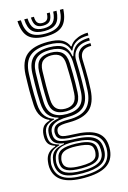

<svg xmlns="http://www.w3.org/2000/svg" viewBox="-139 -828 715 1070"><g transform="rotate(-15 219.0 -293.0)"><path d="M208.2 177Q125.2 177 82.6 150.1Q40 123.2 35.2 68.2Q34.8 59.8 35.1 51.8Q35.5 43.8 36.8 35.5Q40 8.5 55.5 -9Q71 -26.5 98.2 -34.2V-38.5Q76.5 -44.8 65.2 -57.2Q54 -69.8 51.5 -92.2Q51 -97.5 51 -104.1Q51 -110.8 51.5 -116.8Q53.5 -140.8 64.5 -157.1Q75.5 -173.5 104.8 -182V-186Q80.8 -194.2 62.4 -219.9Q44 -245.5 41.5 -288.2Q40.5 -309.2 39.9 -330.4Q39.2 -351.5 39.2 -373.1Q39.2 -394.8 39.9 -417.2Q40.5 -439.8 41.2 -463.5Q45 -541 85 -574.5Q125 -608 207.5 -608Q261.2 -608 288.6 -593.1Q316 -578.2 326.5 -550.2H330.5Q341.5 -569.5 360.5 -580.5Q379.5 -591.5 400.2 -596Q421 -600.5 436.5 -600V-584.2Q391.5 -584.8 365 -568.9Q338.5 -553 328.8 -526.5H324.2Q315.8 -559.2 289.2 -575.9Q262.8 -592.5 207.5 -592.5Q135.5 -592.5 99.6 -562.6Q63.8 -532.8 60.8 -463.8Q59.2 -431 58.8 -402.4Q58.2 -373.8 58.8 -346.4Q59.2 -319 60.8 -289.5Q63.2 -242.8 82.4 -218.1Q101.5 -193.5 131 -185.5V-181.5Q98 -173.2 83.9 -158.1Q69.8 -143 67.8 -116.8Q67.2 -110 67.2 -104.2Q67.2 -98.5 67.8 -92Q69.8 -70 81 -58.9Q92.2 -47.8 121.8 -39V-34.8Q88 -25.8 72.6 -9.4Q57.2 7 53 35.5Q51.5 44 50.5 50.9Q49.5 57.8 50.8 68.2Q56 117 92.9 140Q129.8 163 208.2 163Q289.2 163 326.8 139.6Q364.2 116.2 370.5 65Q371.8 56 371.6 48.1Q371.5 40.2 370 31Q364 -14.5 327.1 -35.2Q290.2 -56 211.5 -58.2Q177.8 -59.2 158 -62.9Q138.2 -66.5 129 -73.6Q119.8 -80.8 116.5 -91.8Q115 -96.5 114.5 -104.8Q114 -113 115 -117.2Q120 -142.8 140.4 -151.5Q160.8 -160.2 207.8 -159.8Q281.5 -159.2 315.1 -191.4Q348.8 -223.5 352.5 -290Q354 -321 354.4 -347Q354.8 -373 354.2 -400.9Q353.8 -428.8 352.8 -465.8Q351.5 -500.5 373 -520.9Q394.5 -541.2 436.5 -539.8V-524Q401.2 -524.8 385.2 -508.2Q369.2 -491.8 370.2 -463.8Q371.2 -432.8 371.9 -405.1Q372.5 -377.5 372.2 -349.4Q372 -321.2 370.2 -289.2Q365.8 -212 327.4 -178.1Q289 -144.2 207.5 -144.2Q181 -144.2 165.2 -141.9Q149.5 -139.5 141.9 -133Q134.2 -126.5 132.2 -114Q132 -112.5 131.9 -106.5Q131.8 -100.5 133 -97.5Q135.8 -88.5 143.2 -83.5Q150.8 -78.5 166.9 -76.4Q183 -74.2 211.8 -73.2Q298.2 -71.2 340.5 -45.9Q382.8 -20.5 387.5 31.2Q388.2 40.5 388.2 49Q388.2 57.5 387.5 65.2Q381.8 122.2 338.8 149.6Q295.8 177 208.2 177ZM208.2 135Q255.8 135 283.5 126.4Q311.2 117.8 323.8 102.2Q336.2 86.8 338 66.2Q338.8 56 338.5 48.1Q338.2 40.2 337 31Q334.2 11 320.8 -2.1Q307.2 -15.2 280.5 -22.6Q253.8 -30 211 -32Q149 -35 119.5 -18.9Q90 -2.8 82.2 36Q80.8 43.5 80.1 51Q79.5 58.5 81 69.2Q85.5 104.8 116 119.9Q146.5 135 208.2 135ZM208.2 121.5Q151.2 121.5 125.2 109Q99.2 96.5 95.8 68.2Q94.5 59.8 95.1 52.1Q95.8 44.5 97.5 35.5Q103.5 2.2 130.4 -9.5Q157.2 -21.2 212.8 -19.8Q248 -18.8 271 -13Q294 -7.2 306.2 3.5Q318.5 14.2 321.2 31Q323.2 42 323.2 49.5Q323.2 57 321.8 65.5Q317.5 95.5 291.1 108.5Q264.8 121.5 208.2 121.5ZM208.2 107.2Q239 107.2 259.1 103.2Q279.2 99.2 290 90Q300.8 80.8 303.5 65.2Q305.5 57 305.6 48.5Q305.8 40 303 31Q300.8 19.5 290.8 12Q280.8 4.5 261.4 0.5Q242 -3.5 211.2 -5Q163.2 -7 141 3.4Q118.8 13.8 114.2 35.2Q111.2 43.8 111 52.5Q110.8 61.2 112.5 68.2Q116.2 88.2 138.4 97.8Q160.5 107.2 208.2 107.2ZM208.2 149.5Q134.8 149.5 102.1 130.4Q69.5 111.2 65 68Q64 58.5 64.5 51.2Q65 44 66.5 35.5Q70.5 4.5 89.5 -12.1Q108.5 -28.8 149 -35.2V-39.2Q117.2 -43.5 101.5 -55.8Q85.8 -68 82 -92Q81 -98.2 81 -104.2Q81 -110.2 81.5 -117Q83.5 -145 101.6 -160.1Q119.8 -175.2 156.5 -181.2V-185Q121.8 -193.2 102 -218Q82.2 -242.8 79.8 -291.2Q78.5 -317.2 78.1 -344.5Q77.8 -371.8 78.2 -401Q78.8 -430.2 80 -462.2Q82.8 -523.2 113.6 -550.1Q144.5 -577 207.5 -577Q261 -577 287.5 -557.8Q314 -538.5 321.2 -494.2H325.2Q333 -520 346.5 -536.9Q360 -553.8 382 -562Q404 -570.2 436.5 -570.5V-554.8Q386 -556 359.2 -531.1Q332.5 -506.2 334.5 -465.2Q335.5 -435.5 335.8 -405.1Q336 -374.8 335.8 -345.9Q335.5 -317 334.2 -291.8Q330.8 -230 300 -202.1Q269.2 -174.2 207.5 -174.8Q180.2 -175 156.9 -169.9Q133.5 -164.8 118.4 -152.9Q103.2 -141 100 -120.2Q98.8 -113.8 99 -105.5Q99.2 -97.2 100 -92.8Q105 -65.2 132 -56.6Q159 -48 211.5 -46.5Q257.5 -45.2 288.2 -37Q319 -28.8 335.4 -12.1Q351.8 4.5 355.2 31Q356.5 39 356.6 47.8Q356.8 56.5 355.8 65.5Q350.8 111.8 313.8 130.6Q276.8 149.5 208.2 149.5ZM207.5 -192Q259.2 -192 285.9 -215.4Q312.5 -238.8 315.2 -292Q316.8 -319.8 317.1 -346.8Q317.5 -373.8 317 -402.2Q316.5 -430.8 315.2 -462.8Q313.2 -516.5 286.1 -539Q259 -561.5 207.5 -561.5Q152.2 -561.5 126.8 -537.2Q101.2 -513 99.2 -461.5Q97.8 -413.5 97.6 -374.2Q97.5 -335 99.2 -290.5Q101.5 -239.2 128.6 -215.6Q155.8 -192 207.5 -192ZM207.5 -207.5Q163.8 -207.5 142 -228Q120.2 -248.5 118.5 -292.5Q116.8 -333.8 116.9 -374.1Q117 -414.5 118.5 -460.2Q120.2 -506.2 142.2 -526.1Q164.2 -546 207.5 -546Q250.2 -546 272.2 -526.4Q294.2 -506.8 296 -462.5Q297.2 -430.5 297.6 -402.2Q298 -374 297.6 -347.2Q297.2 -320.5 296 -293Q293.5 -247.8 271.4 -227.6Q249.2 -207.5 207.5 -207.5ZM207.5 -223Q239 -223 256.8 -239.6Q274.5 -256.2 276.5 -294.5Q278 -319.8 278.4 -345.9Q278.8 -372 278.2 -400.6Q277.8 -429.2 276.5 -461.8Q275.2 -499.2 257.1 -514.9Q239 -530.5 207.5 -530.5Q175 -530.5 157 -514.4Q139 -498.2 137.8 -459.5Q136.2 -416.5 136.1 -376.1Q136 -335.8 137.8 -293.5Q139.5 -256.2 157.1 -239.6Q174.8 -223 207.5 -223ZM207.2 -640Q139.2 -640 108.6 -668.8Q78 -697.5 75.2 -763.2H94.5Q97 -705.8 123.2 -680.8Q149.5 -655.8 207.2 -655.8Q264.8 -655.8 291 -680.8Q317.2 -705.8 319.8 -763.2H339.2Q335.8 -697.5 305.1 -668.8Q274.5 -640 207.2 -640ZM207.2 -671Q159.2 -671 137.6 -692.5Q116 -714 114 -763.2H133.2Q135 -722.5 152.1 -704.5Q169.2 -686.5 207.2 -686.5Q245 -686.5 262.1 -704.5Q279.2 -722.5 281.2 -763.2H300.5Q298.2 -714 276.6 -692.5Q255 -671 207.2 -671ZM207.2 -702Q179.5 -702 166.8 -716.2Q154 -730.5 152.5 -763.2H170Q170.2 -738.8 179.5 -728.1Q188.8 -717.5 207.2 -717.5Q226 -717.5 235.1 -728.1Q244.2 -738.8 244.5 -763.2H261.8Q260.2 -730.5 247.6 -716.2Q235 -702 207.2 -702Z"/></g></svg>

Font: Big Shoulders Inline Text Thin SemiBold
Style: Regular
Weight: 600
Version: Version 2.002